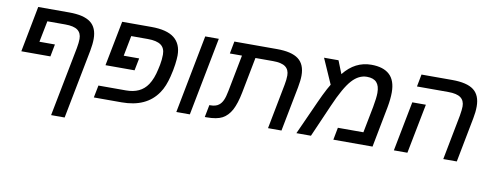

<svg xmlns="http://www.w3.org/2000/svg" viewBox="-65 -937 3716 1454"><g transform="rotate(10 1793.0 -210.5)"><path d="M577.1 -344.2 473.6 188H369.6L473.6 -346.2Q481.4 -389.2 481.4 -417.5Q481.4 -462.4 451.7 -484.6Q421.9 -506.8 355.5 -506.8H218.3L186 -343.8H305.2L287.1 -249H63.5L131.3 -601.6H369.6Q482.9 -601.6 534.9 -561.8Q586.9 -522 586.9 -436Q586.9 -396.5 577.1 -344.2Z M1124 -410.2Q1124 -460.4 1091.6 -483.6Q1059.1 -506.8 991.2 -506.8H863.3L833 -350.6H951.7L933.1 -255.9H709.5L776.9 -601.6H1001.5Q1121.1 -601.6 1177.7 -556.6Q1234.4 -511.7 1234.4 -422.9Q1234.4 -396.5 1228.5 -352.5Q1222.7 -308.6 1209.5 -256.3Q1200.7 -220.7 1187.3 -187Q1173.8 -153.3 1155.3 -127Q1068.8 0 878.9 0H665L683.6 -94.7H895Q951.7 -94.7 992.9 -114Q1034.2 -133.3 1061.5 -173.8Q1077.1 -197.3 1088.9 -227.8Q1100.6 -258.3 1108.4 -294.9L1116.2 -331.1Q1124 -372.1 1124 -410.2Z M1520 -601.6 1403.3 0H1299.3L1415.5 -601.6Z M1721.2 -94.2Q1693.8 -44.4 1652.3 -22.2Q1610.8 0 1532.2 0H1518.1L1536.6 -94.7H1544.4Q1585.9 -94.7 1608.9 -112.8Q1627.4 -126.5 1639.4 -152.6Q1651.4 -178.7 1660.2 -225.6L1714.8 -506.8H1621.6L1639.6 -601.6H1967.3Q2080.6 -601.6 2132.8 -561.8Q2185.1 -522 2185.1 -436Q2185.1 -398.9 2174.8 -344.2L2107.9 0H2004.4L2071.3 -346.2Q2079.1 -386.2 2079.1 -417.5Q2079.1 -462.4 2049.3 -484.6Q2019.5 -506.8 1953.1 -506.8H1818.4L1765.1 -231.9Q1748.5 -146 1721.2 -94.2Z M2692.4 -608.9Q2785.2 -608.9 2832.8 -564.7Q2880.4 -520.5 2880.4 -429.2Q2880.4 -403.8 2877.4 -375Q2874.5 -346.2 2868.7 -314.9L2808.1 0H2506.8L2524.9 -94.7H2721.2L2760.7 -297.4Q2773.9 -369.1 2773.9 -406.7Q2773.9 -460.9 2749.8 -487.1Q2725.6 -513.2 2675.3 -513.2Q2612.3 -513.2 2560.5 -455.6Q2507.3 -397 2443.4 -249L2334.5 0H2222.7L2339.8 -259.3Q2353 -289.1 2366.5 -316.7Q2379.9 -344.2 2392.3 -367.4Q2404.8 -390.6 2414.6 -406.2L2329.6 -599.1H2440.9L2480.5 -499.5Q2524.9 -555.2 2577.6 -582Q2630.4 -608.9 2692.4 -608.9Z M3522.5 -344.2 3456.1 0H3352.1L3418.9 -346.2Q3426.8 -393.1 3426.8 -417.5Q3426.8 -462.4 3397 -484.6Q3367.2 -506.8 3300.8 -506.8H3060.5L3078.6 -601.6H3314.9Q3428.7 -601.6 3480.5 -561.8Q3532.2 -522 3532.2 -435.5Q3532.2 -393.6 3522.5 -344.2ZM3150.9 -382.3 3076.2 0H2972.2L3046.4 -382.3Z"/></g></svg>

Font: Arimo Medium
Style: Italic
Weight: 500
Italic angle: -12°
Designer: Steve Matteson
Foundry: Monotype Imaging Inc.
Version: Version 1.33